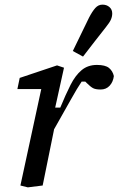

<svg xmlns="http://www.w3.org/2000/svg" viewBox="-20 -800 511 828"><path d="M68 0 158 -416H55L65 -464L226 -518L256 -508L218 -336H240Q263 -392 284 -433.5Q305 -475 332 -497.5Q359 -520 398 -520Q434 -520 450 -507Q466 -494 471 -472Q468 -447 453 -430.5Q438 -414 414 -414Q392 -414 381 -420Q370 -426 354 -442L348 -448H332Q313 -420 285.5 -370.5Q258 -321 213 -242L212 -236Q200 -177 188 -118Q176 -59 164 0L100 8ZM294 -580Q311 -616 329 -652Q347 -688 364 -724Q378 -751 391 -765.5Q404 -780 422 -780Q440 -780 452 -769.5Q464 -759 464 -742Q464 -729 458.5 -716Q453 -703 436 -682Q411 -651 387 -619.5Q363 -588 338 -556Z"/></svg>

Font: Source Serif 4 Caption
Style: Italic
Weight: 400
Italic angle: -12°
Designer: Frank Grießhammer
Foundry: Adobe Systems Incorporated
Version: Version 4.004;hotconv 1.0.117;makeotfexe 2.5.65602